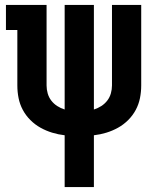

<svg xmlns="http://www.w3.org/2000/svg" viewBox="-20 -550 640 775"><path d="M241 205V-4Q215 -7 190.5 -14.5Q166 -22 143.5 -34.5Q121 -47 102.5 -65.5Q84 -84 72 -106.5Q60 -129 55 -154Q50 -179 50 -205V-429H4V-530H168V-205Q168 -189 172.5 -173Q177 -157 187 -144Q197 -131 211 -122Q225 -113 241 -108V-530H359V-108Q375 -113 389 -122Q403 -131 413 -144Q423 -157 427.5 -173Q432 -189 432 -205V-530H550V-205Q550 -179 545 -154Q540 -129 528 -106.5Q516 -84 497.5 -65.5Q479 -47 456.5 -34.5Q434 -22 409.5 -14.5Q385 -7 359 -4V205Z"/></svg>

Font: Iosevka Slab Extended
Style: Bold
Weight: 700
Width: 7
Monospace: yes
Designer: Belleve Invis
Foundry: Belleve Invis
Version: Version 11.1.0; ttfautohint (v1.8.3)